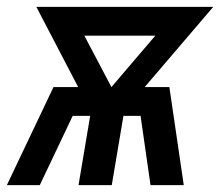

<svg xmlns="http://www.w3.org/2000/svg" viewBox="-34 -540 654 560"><path d="M-14 0 122 -286H194L72 -520H588L388 -286H460L502 0H405L376 -202H326L292 0H195L229 -202H178L82 0ZM291 -286 419 -436H212Z"/></svg>

Font: Iosevka SS04 Md Ex Obl
Style: Regular
Weight: 500
Width: 7
Italic angle: -9°
Monospace: yes
Designer: Belleve Invis
Foundry: Belleve Invis
Version: Version 19.0.0; ttfautohint (v1.8.4)